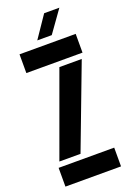

<svg xmlns="http://www.w3.org/2000/svg" viewBox="-180 -1035 748 1097"><g transform="rotate(-20 194.0 -486.0)"><path d="M29 -686V-800H370.5V-686ZM33.5 -146.5 218 -653.5H354L162 -146.5ZM17 0V-114H355V0ZM151.5 -840 241.5 -972.5H334L239.5 -840Z"/></g></svg>

Font: Big Shoulders Stencil Display ExtraBold
Style: Regular
Weight: 800
Designer: Patric King
Foundry: XO Type Co
Version: Version 1.000